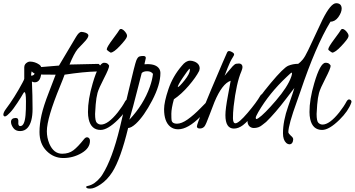

<svg xmlns="http://www.w3.org/2000/svg" viewBox="-35 -772 2169 1174"><path d="M217.8 -341.3Q217.8 -270.5 178.7 -268.6Q168.9 -268.6 160.2 -273.4Q164.1 -187.5 164.1 -106Q164.1 -24.4 133.3 9.8Q115.7 29.3 88.1 29.5Q60.5 29.8 46.4 10.5Q32.2 -8.8 32.2 -27.3Q33.2 -50.3 61.5 -50.8Q79.6 -50.8 77.1 -25.9Q74.7 -1 88.9 -1Q115.2 -1 121.1 -67.9Q124 -98.6 123.8 -153.3Q123.5 -208 114.7 -208.5Q110.8 -208.5 104 -195.6Q97.2 -182.6 71 -142.6Q44.9 -102.5 25.9 -83Q6.8 -63.5 1 -61.5Q-12.7 -56.6 -14.6 -70.3Q-14.2 -85 0.5 -104.5Q53.2 -174.3 102.1 -265.6Q113.3 -286.6 113.3 -290V-360.4Q113.3 -380.4 132.8 -391.1Q141.1 -395.5 148.4 -395.5Q178.7 -395 204.6 -377.4Q216.8 -368.7 217.3 -357.9Q217.8 -347.2 217.8 -341.3ZM156.2 -308.6Q172.9 -311.5 175.5 -320.1Q178.2 -328.6 178.2 -337.2Q178.2 -345.7 177.2 -350.1Q162.6 -350.1 157.2 -329.6Q155.3 -322.8 155.3 -316.9Q155.3 -311 156.2 -308.6Z M390.1 -377.4 565.4 -381.3Q570.8 -381.3 577.1 -371.8Q583.5 -362.3 584 -346.2Q583.5 -335.4 556.2 -335Q475.1 -333 359.9 -315.4Q351.6 -291.5 333 -246.6Q251.5 -49.3 251.5 30.3Q251.5 69.8 266.6 106.4Q293 168 345.2 168Q385.7 168 413.3 147.2Q440.9 126.5 478.5 79.1Q490.2 64 502.9 68.4Q515.1 73.7 515.1 89.4Q515.1 134.3 463.4 164.3Q411.6 194.3 352.3 194.3Q293 194.3 249.8 150.9Q206.5 107.4 206.5 35.2Q206.5 -13.2 218.8 -68.4Q231 -123.5 263.2 -205.8Q295.4 -288.1 305.2 -315.4Q204.1 -315.4 192.4 -317.9Q156.2 -325.7 155.8 -348.6Q156.2 -356 167 -357.9L325.7 -371.1L430.2 -546.9Q448.2 -577.1 462.9 -577.1Q468.8 -577.1 476.6 -575.2Q505.4 -568.8 505.4 -554.4Q505.4 -540 476.1 -510.3Q446.8 -480.5 439.9 -472.2Q417 -443.8 390.1 -377.4Z M641.6 -450.2Q639.2 -451.2 629.4 -458Q617.7 -466.3 617.7 -470.2Q617.7 -483.4 654.3 -532.2Q690.9 -581.1 695.8 -590.8Q708 -603 729.5 -578.6Q746.6 -558.1 740.2 -545.4Q736.8 -532.7 698.7 -491.7Q660.6 -450.7 641.6 -450.2ZM758.3 -143.6Q740.2 -92.8 686.5 -40Q623 22.5 580.1 22.5Q522 22.5 507.3 -43.5Q502.9 -63.5 502.9 -86.9Q502.4 -162.6 531.7 -262.2Q568.4 -388.2 601.1 -388.2Q617.2 -388.2 624.8 -380.6Q632.3 -373 632.3 -369.6Q632.3 -354 600.6 -292.7Q568.8 -231.4 561.3 -203.9Q553.7 -176.3 550 -132.1Q546.4 -87.9 546.4 -75.2Q546.4 -32.2 556.9 -21.5Q567.4 -10.7 582.5 -10.3Q625.5 -10.3 685.1 -85Q713.9 -121.6 730 -152.3Q737.3 -164.1 745.1 -164.1Q758.3 -162.1 759.8 -150.9Q759.8 -149.4 758.3 -143.6Z M755.9 -40Q842.8 -132.3 881.3 -241.2Q896 -282.2 900.4 -320.3Q888.7 -336.4 865.2 -336.4Q841.8 -336.4 831.5 -325.2L808.6 -235.8Q775.9 -106 755.9 -40ZM651.9 279.8Q621.6 327.1 581.8 354.2Q542 381.3 516.8 381.3Q491.7 381.3 491.7 371.1Q491.7 366.7 503.4 364.3H504.4Q543.5 355.5 578.6 313Q586.4 303.7 591.8 294.4Q650.9 200.7 697.3 10.7L752 -219.7Q789.6 -379.9 798.3 -401.9Q807.1 -423.8 817.9 -426.8Q826.7 -429.7 840.3 -429.7Q854 -429.7 856 -421.9Q856.4 -419.4 856.4 -416.3Q856.4 -413.1 852.5 -398.4Q848.6 -383.8 848.6 -378.9Q854.5 -379.9 866.7 -379.9Q919.9 -379.9 938.5 -351.6Q945.8 -339.8 945.8 -325.2Q945.8 -253.9 895.5 -157.7Q845.2 -61.5 795.9 -15.6Q767.6 10.3 748.5 10.7Q702.6 200.2 651.9 279.8Z M1051.8 -239.3Q1061.5 -240.7 1093.8 -281.2Q1126 -321.8 1126 -344.7Q1126 -348.1 1123.5 -352.5Q1113.8 -342.8 1082.8 -296.9Q1051.8 -251 1051.8 -239.3ZM1246.1 -166.5Q1270.5 -192.9 1273.4 -175.8Q1273.4 -169.4 1265.6 -154.8Q1241.7 -110.4 1192.4 -60.5Q1114.3 18.6 1054.2 18.6Q1025.9 18.6 1005.9 2.4Q968.3 -28.3 968.3 -104.5Q968.3 -147.9 994.9 -226.8Q1021.5 -305.7 1076.7 -369.6Q1101.1 -400.9 1127.4 -400.9Q1140.1 -400.9 1153.8 -395.5Q1186 -382.3 1186 -353Q1186 -348.6 1183.1 -338.9Q1163.1 -299.3 1118.7 -247.6Q1074.2 -195.8 1028.3 -165Q1012.7 -108.4 1012.7 -76.7Q1012.7 -44.9 1014.2 -36.1Q1018.6 -15.6 1046.9 -15.6Q1075.2 -15.6 1112.3 -41.7Q1149.4 -67.9 1191.4 -110.8Q1233.4 -153.8 1239 -159.2Q1244.6 -164.6 1246.1 -166.5Z M1589.4 -182.6Q1589.4 -158.2 1533.7 -92.8Q1478 -27.3 1450.4 -6.6Q1422.9 14.2 1395 14.2Q1343.3 13.7 1343.3 -67.9Q1343.3 -106.4 1358.9 -188.7Q1374.5 -271 1375.5 -278.3Q1323.7 -261.2 1276.4 -148.4Q1266.6 -124.5 1245.1 -66.9Q1224.1 -9.8 1215.3 1Q1204.6 13.7 1187 13.7Q1169.4 13.7 1168.9 1Q1168.9 -22.5 1325.7 -387.7Q1350.1 -445.3 1354 -452.1Q1362.3 -468.3 1388.7 -450.7Q1396.5 -445.3 1396.7 -439.9Q1397 -434.6 1389.2 -422.9Q1371.1 -394.5 1356.9 -356.9L1338.4 -308.6L1354 -327.6Q1375 -353.5 1387.7 -366.9Q1400.4 -380.4 1408.9 -382.1Q1417.5 -383.8 1426.8 -383.8Q1446.8 -382.3 1447.8 -362.3Q1447.8 -352.5 1440.9 -335.9Q1410.2 -265.1 1393.6 -121.6Q1389.2 -80.6 1389.4 -49.6Q1389.6 -18.6 1404.3 -18.1Q1424.8 -18.1 1479 -81.8Q1533.2 -145.5 1557.1 -187.5Q1563.5 -197.8 1575.2 -198.2Q1587.4 -195.3 1589.4 -182.6Z M1985.8 -639.6Q1895 -490.2 1800.8 -209.5Q1800.8 -209.5 1780.8 -152.8Q1728.5 -8.8 1728 36.6Q1729 44.4 1743.7 58.1Q1757.8 69.3 1757.8 79.6Q1756.8 107.4 1736.8 110.4Q1724.6 110.4 1714.8 101.6Q1695.3 83.5 1695.3 43Q1695.3 -32.2 1727.3 -122.3Q1759.3 -212.4 1765.1 -234.4L1714.8 -168.5Q1647.5 -80.1 1592.3 -26.4Q1587.9 -23.9 1567.1 -6.6Q1546.4 10.7 1517.1 10.7Q1508.8 10.7 1502 7.8Q1478 -2 1478 -36.1Q1478 -53.7 1510.3 -112.3Q1542.5 -170.9 1620.8 -264.6Q1699.2 -358.4 1727.8 -370.1Q1756.3 -381.8 1788.6 -381.8Q1801.3 -390.6 1815.4 -407.2Q1829.6 -423.8 1849.1 -464.8L1874.5 -518.6Q1882.8 -535.2 1903.8 -581.3Q1924.8 -627.4 1937 -651.9Q1987.3 -752.4 2020.5 -752.4Q2053.2 -752 2054.2 -720.2Q2054.2 -696.3 2034.2 -668Q2014.2 -639.6 1985.8 -639.6ZM1745.6 -302.2Q1750.5 -316.9 1750.5 -322Q1750.5 -327.1 1748.5 -328.1Q1745.1 -328.1 1718.3 -302.2Q1611.8 -202.6 1544.4 -86.9Q1528.8 -59.6 1528.8 -52.2Q1528.8 -44.9 1532.2 -43.9Q1536.6 -43.9 1545.9 -50.3Q1580.6 -73.7 1652.3 -157.2Q1724.1 -240.7 1745.6 -302.2Z M1996.1 -450.2Q1993.7 -451.2 1983.9 -458Q1972.2 -466.3 1972.2 -470.2Q1972.2 -483.4 2008.8 -532.2Q2045.4 -581.1 2050.3 -590.8Q2062.5 -603 2084 -578.6Q2101.1 -558.1 2094.7 -545.4Q2091.3 -532.7 2053.2 -491.7Q2015.1 -450.7 1996.1 -450.2ZM2112.8 -143.6Q2094.7 -92.8 2041 -40Q1977.5 22.5 1934.6 22.5Q1876.5 22.5 1861.8 -43.5Q1857.4 -63.5 1857.4 -86.9Q1856.9 -162.6 1886.2 -262.2Q1922.9 -388.2 1955.6 -388.2Q1971.7 -388.2 1979.2 -380.6Q1986.8 -373 1986.8 -369.6Q1986.8 -354 1955.1 -292.7Q1923.3 -231.4 1915.8 -203.9Q1908.2 -176.3 1904.5 -132.1Q1900.9 -87.9 1900.9 -75.2Q1900.9 -32.2 1911.4 -21.5Q1921.9 -10.7 1937 -10.3Q1980 -10.3 2039.6 -85Q2068.4 -121.6 2084.5 -152.3Q2091.8 -164.1 2099.6 -164.1Q2112.8 -162.1 2114.3 -150.9Q2114.3 -149.4 2112.8 -143.6Z"/></svg>

Font: Kristi
Style: Regular
Weight: 400
Italic angle: -15°
Version: Version 1.004